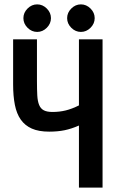

<svg xmlns="http://www.w3.org/2000/svg" viewBox="-20 -874 540 878"><path d="M150 -854Q175 -854 194 -835Q213 -816 213 -791Q213 -766 194 -747Q175 -728 150 -728Q125 -728 106 -747Q87 -766 87 -791Q87 -816 106 -835Q125 -854 150 -854ZM350 -854Q375 -854 394 -835Q413 -816 413 -791Q413 -766 394 -747Q375 -728 350 -728Q325 -728 306 -747Q287 -766 287 -791Q287 -816 306 -835Q325 -854 350 -854ZM449 -694V-16H341V-300Q307 -285 275.5 -278.5Q244 -272 205 -272Q157 -272 125.5 -286Q94 -300 75 -327Q56 -354 48 -394.5Q40 -435 40 -488V-694H149V-503Q149 -464 150.5 -437.5Q152 -411 159 -394Q166 -377 180.5 -369.5Q195 -362 220 -362Q252 -362 280.5 -369Q309 -376 341 -392V-694Z"/></svg>

Font: D2Coding ligature
Style: Bold
Weight: 700
Monospace: yes
Designer: Yong-Rak Park; Jeong-Hwan Yoon; Sang-Min Lee;
Foundry: NHN Corporation
Version: Version 1.3.2; Build 20180524